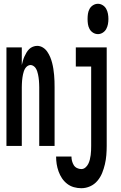

<svg xmlns="http://www.w3.org/2000/svg" viewBox="-20 -770 640 1013"><path d="M14 0V-520H95V-427Q98 -439 101 -450Q104 -461 109 -472Q114 -483 120 -493Q126 -503 134 -511Q142 -519 153.5 -523.5Q165 -528 176 -528Q192 -528 206 -519.5Q220 -511 229.5 -497Q239 -483 245 -468.5Q251 -454 255 -438.5Q259 -423 261.5 -407Q264 -391 265.5 -374.5Q267 -358 267.5 -342Q268 -326 268 -310V0H187V-310Q187 -319 186.5 -327.5Q186 -336 185.5 -344.5Q185 -353 183.5 -361.5Q182 -370 180.5 -378Q179 -386 176 -394.5Q173 -403 168.5 -410Q164 -417 156.5 -422Q149 -427 141 -427Q133 -427 125.5 -422Q118 -417 113.5 -410Q109 -403 106 -394.5Q103 -386 101.5 -378Q100 -370 98.5 -361.5Q97 -353 96.5 -344.5Q96 -336 95.5 -327.5Q95 -319 95 -310V0ZM497 -590Q483 -590 471 -597.5Q459 -605 452.5 -617Q446 -629 444 -642.5Q442 -656 442 -670Q442 -684 444 -697.5Q446 -711 452.5 -723Q459 -735 471 -742.5Q483 -750 497 -750Q510 -750 522 -742.5Q534 -735 540.5 -723Q547 -711 549.5 -697.5Q552 -684 552 -670Q552 -656 549.5 -642.5Q547 -629 540.5 -617Q534 -605 522 -597.5Q510 -590 497 -590ZM409 223Q389 223 369.5 217.5Q350 212 334 199.5Q318 187 307 170.5Q296 154 289 134.5Q282 115 279 95.5Q276 76 276 56H357Q357 68 360 79.5Q363 91 369 101Q375 111 386 116.5Q397 122 409 122Q421 122 430.5 114Q440 106 445.5 95Q451 84 454 72Q457 60 458.5 48Q460 36 460.5 24Q461 12 461 0V-419H380V-520H543V0Q543 24 541 48.5Q539 73 533.5 96.5Q528 120 519 142.5Q510 165 494 184Q478 203 455.5 213Q433 223 409 223Z"/></svg>

Font: Iosevka Extended
Style: Bold
Weight: 700
Width: 7
Monospace: yes
Designer: Belleve Invis
Foundry: Belleve Invis
Version: Version 32.5.0; ttfautohint (v1.8.4)